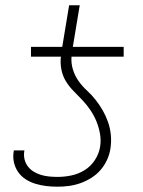

<svg xmlns="http://www.w3.org/2000/svg" viewBox="-20 -697 540 725"><path d="M198 8Q176 8 155 5.5Q134 3 114 -3Q94 -9 77 -20Q60 -31 48.5 -47.5Q37 -64 32.5 -84.5Q28 -105 32 -127Q32 -128 32 -128.5Q32 -129 32 -129H72Q72 -129 72 -128.5Q72 -128 72 -128Q69 -111 72.5 -96Q76 -81 85 -69Q94 -57 107 -49Q120 -41 135 -36.5Q150 -32 166 -30.5Q182 -29 198 -29Q223 -29 249.5 -34.5Q276 -40 299.5 -54.5Q323 -69 338.5 -93Q354 -117 358 -143Q362 -168 357.5 -192.5Q353 -217 344 -239Q335 -261 321.5 -281Q308 -301 292 -318Q276 -335 259 -352Q242 -369 229.5 -389Q217 -409 212 -433.5Q207 -458 210 -483H97V-520H215L241 -677H281L255 -520H447V-483H250Q248 -458 255.5 -434Q263 -410 277 -390.5Q291 -371 308.5 -355Q326 -339 341 -320Q356 -301 368 -280Q380 -259 388 -236Q396 -213 398.5 -187.5Q401 -162 397 -136Q394 -115 384.5 -94Q375 -73 360 -55.5Q345 -38 325 -25.5Q305 -13 284 -5.5Q263 2 241 5Q219 8 198 8Z"/></svg>

Font: Iosevka SS04 Extralight
Style: Italic
Weight: 200
Italic angle: -9°
Monospace: yes
Designer: Belleve Invis
Foundry: Belleve Invis
Version: Version 19.0.0; ttfautohint (v1.8.4)